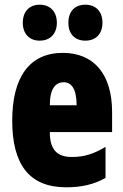

<svg xmlns="http://www.w3.org/2000/svg" viewBox="-20 -787 524 817"><path d="M77 -690C77 -642 106 -614 149 -614C194 -614 222 -644 222 -690C222 -737 194 -767 149 -767C106 -767 77 -739 77 -690ZM271 -690C271 -643 298 -614 343 -614C389 -614 416 -644 416 -690C416 -737 389 -767 343 -767C299 -767 271 -739 271 -690ZM247 -562C106 -562 32 -459 32 -274C32 -90 102 10 262 10C326 10 380 -2 429 -30V-162C377 -131 337 -119 286 -119C222 -119 192 -151 192 -225H457V-310C457 -472 379 -562 247 -562ZM251 -437C284 -437 306 -409 306 -339H192C192 -411 217 -437 251 -437Z"/></svg>

Font: Noto Sans Bengali ExtraCondensed Black
Style: Regular
Weight: 900
Width: 2
Designer: Joana Ranito - Universal Thirst; Jelle Bosma - Monotype Design Team
Foundry: Universal Thirst ehf.
Version: Version 3.000